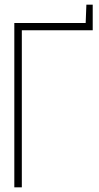

<svg xmlns="http://www.w3.org/2000/svg" viewBox="-20 -798 420 818"><path d="M348 -778 345 -700V-683H375V-778ZM41 0H73V-669H375V-700H41Z"/></svg>

Font: Advent Pro ExtraLight
Style: Regular
Weight: 250
Version: Version 3.000